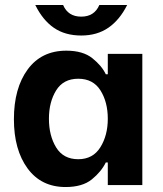

<svg xmlns="http://www.w3.org/2000/svg" viewBox="-20 -745 657 773"><path d="M36 -265Q36 -390 91.5 -465.5Q147 -541 247 -541Q314 -541 352 -510.5Q390 -480 406 -446H414V-528H553V0H414V-91H406Q388 -54 350 -23Q312 8 244 8Q146 8 91 -67Q36 -142 36 -265ZM414 -267Q414 -334 384.5 -381Q355 -428 295 -428Q235 -428 206 -381Q177 -334 177 -267Q177 -199 206 -151.5Q235 -104 295 -104Q354 -104 384 -152Q414 -200 414 -267ZM122 -725H234Q254 -678 307 -678Q360 -678 380 -725H492Q462 -665 416.5 -633.5Q371 -602 307 -602Q242 -602 197 -633Q152 -664 122 -725Z"/></svg>

Font: Be Vietnam
Style: Bold
Weight: 700
Designer: Gabriel Lam
Foundry: TypeRant
Version: Version 4.000